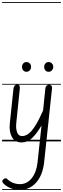

<svg xmlns="http://www.w3.org/2000/svg" viewBox="-25 -1349 602 1832"><path d="M182 10Q118 10 89.2 -40.8Q60.5 -91.5 68.5 -171L103.5 -502.5Q104.5 -514.5 111.8 -527.5Q119 -540.5 138 -541Q157 -542 161.2 -531Q165.5 -520 164 -504L130 -172.5Q125 -122.5 138.2 -86.5Q151.5 -50.5 185.5 -50.5Q217 -50.5 247.5 -73.2Q278 -96 311.8 -149.5Q345.5 -203 386 -294.5L408 -506.5Q410 -524 420.5 -532.5Q431 -541 443.5 -541Q456 -541 464.8 -532Q473.5 -523 471 -502L396.5 196.5Q383 321.5 320.5 392.2Q258 463 162.5 463Q118.5 463 77.5 446.8Q36.5 430.5 9 403Q-4 389 -3 378Q-2 367 13.5 357Q21.5 351.5 30 352.2Q38.5 353 46.5 361.5Q67.5 382.5 99 395.2Q130.5 408 165 408Q232.5 408 278 351Q323.5 294 333.5 198.5L371 -151.5Q326 -74.5 281.8 -32.2Q237.5 10 182 10ZM182 10Q118 10 89.2 -40.8Q60.5 -91.5 68.5 -171L103.5 -502.5Q104.5 -514.5 111.8 -527.5Q119 -540.5 138 -541Q157 -542 161.2 -531Q165.5 -520 164 -504L130 -172.5Q125 -122.5 138.2 -86.5Q151.5 -50.5 185.5 -50.5Q217 -50.5 247.5 -73.2Q278 -96 311.8 -149.5Q345.5 -203 386 -294.5L408 -506.5Q410 -524 420.5 -532.5Q431 -541 443.5 -541Q456 -541 464.8 -532Q473.5 -523 471 -502L396.5 196.5Q383 321.5 320.5 392.2Q258 463 162.5 463Q118.5 463 77.5 446.8Q36.5 430.5 9 403Q-4 389 -3 378Q-2 367 13.5 357Q21.5 351.5 30 352.2Q38.5 353 46.5 361.5Q67.5 382.5 99 395.2Q130.5 408 165 408Q232.5 408 278 351Q323.5 294 333.5 198.5L371 -151.5Q326 -74.5 281.8 -32.2Q237.5 10 182 10ZM438.5 -664Q420 -664 408.2 -677.5Q396.5 -691 396.5 -711Q396.5 -729 408 -743Q419.5 -757 438.5 -757Q457 -757 470 -744.2Q483 -731.5 483 -711Q483 -691.5 470.2 -677.8Q457.5 -664 438.5 -664ZM226.5 -664Q208.5 -664 196.8 -677.5Q185 -691 185 -711Q185 -729 196.5 -743Q208 -757 226.5 -757Q245.5 -757 258.5 -744.2Q271.5 -731.5 271.5 -711Q271.5 -691.5 258.8 -677.8Q246 -664 226.5 -664ZM-5 455H556.5V463H-5ZM-5 -16H556.5V0H-5ZM-5 -549H556.5V-541H-5ZM-5 -1329H556.5V-1321H-5Z"/></svg>

Font: Edu SA Dotted Guide
Style: Regular
Weight: 400
Designer: Tina and Corey Anderson, Eben Sorkin, Mirko Velimirovic
Foundry: Google for Education
Version: Version 2.000